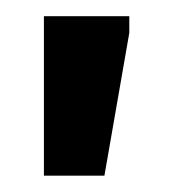

<svg xmlns="http://www.w3.org/2000/svg" viewBox="-20 -772 228 237"><path d="M34.2 -752H139.6V-731.4L108.9 -555.2H34.2Z"/></svg>

Font: Noticia Text
Style: Bold
Weight: 700
Designer: JM Sole
Foundry: JM Sole
Version: Version 1.003